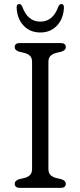

<svg xmlns="http://www.w3.org/2000/svg" viewBox="-20 -908 389 928"><path d="M214 -91.5Q214 -72 224.2 -62Q234.5 -52 252 -47.5L276 -42Q298 -35 298 -20Q298 0 273 0H76.5Q51 0 51 -20Q51 -35 73 -42L97 -47.5Q115 -52 125 -62Q135 -72 135 -91.5V-608.5Q135 -628 125 -638Q115 -648 97 -652.5L73 -658Q51 -665 51 -680Q51 -700 76.5 -700H273Q298 -700 298 -680Q298 -665 276 -658L252 -652.5Q234.5 -648 224.2 -638Q214 -628 214 -608.5ZM175 -803.5Q236.5 -803.5 262 -876.5Q268 -888.5 276.5 -888.5Q290 -888.5 289 -870Q286.5 -817 255.2 -784Q224 -751 175 -751Q125.5 -751 94.2 -784Q63 -817 60.5 -870Q59.5 -888.5 73.5 -888.5Q81.5 -888.5 87.5 -876.5Q113 -803.5 175 -803.5Z"/></svg>

Font: Fraunces 9pt SuperSoft Light
Style: Regular
Weight: 300
Version: Version 1.000;[b76b70a41]